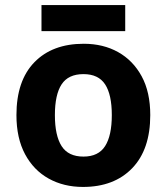

<svg xmlns="http://www.w3.org/2000/svg" viewBox="-20 -729 659 759"><path d="M574 -274Q574 -138 502.5 -64Q431 10 308 10Q232 10 172.5 -23Q113 -56 79 -119.5Q45 -183 45 -274Q45 -410 116 -483Q187 -556 311 -556Q388 -556 447 -523Q506 -490 540 -427.5Q574 -365 574 -274ZM197 -274Q197 -193 223.5 -151.5Q250 -110 310 -110Q369 -110 395.5 -151.5Q422 -193 422 -274Q422 -355 395.5 -395.5Q369 -436 310 -436Q250 -436 223.5 -395.5Q197 -355 197 -274ZM475 -709V-606H144V-709Z"/></svg>

Font: Noto Sans Sora Sompeng
Style: Bold
Weight: 700
Designer: Monotype Design Team. David Williams.
Foundry: Monotype Imaging Inc.
Version: Version 2.101